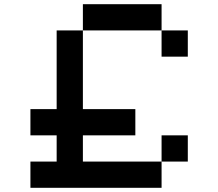

<svg xmlns="http://www.w3.org/2000/svg" viewBox="-20 -770 1040 915"><path d="M395 -250V-247.5ZM395 -247.5V-240ZM375 -750H750V-625H375ZM750 -625H875V-500H750ZM375 -625V-250H625V-125H375V0H750V125H125V0H250V-125H125V-250H250V-625ZM750 0V-125H875V0Z"/></svg>

Font: Dogica
Style: Regular
Weight: 400
Monospace: yes
Designer: Roberto Mocci
Version: Version 001.012